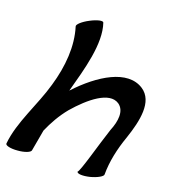

<svg xmlns="http://www.w3.org/2000/svg" viewBox="-154 -959 990 1105"><g transform="rotate(20 340.5 -406.5)"><path d="M148 -763C182 -653 172 -527 135 -401C97 -265 17 -129 4 7C3 19 36 27 78 23C120 20 155 6 156 -7C163 -49 171 -92 179 -136C203 -191 233 -245 274 -295C355 -389 461 -476 529 -431C574 -400 566 -334 540 -271C507 -173 457 15 444 19C446 32 481 33 522 23C564 12 597 -7 596 -19C596 -99 614 -181 643 -263C682 -378 710 -506 625 -561C518 -630 363 -536 240 -403C280 -550 330 -721 290 -838C286 -849 250 -841 211 -820C172 -800 144 -774 148 -763Z"/></g></svg>

Font: Nupuram Black Oblique
Style: Regular
Weight: 900
Designer: Santhosh Thottingal (santhosh.thottingal@gmail.com)
Foundry: SMC
Version: Version 1.000